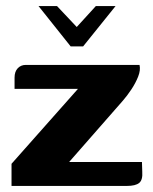

<svg xmlns="http://www.w3.org/2000/svg" viewBox="-20 -613 505 633"><path d="M107 -593H168L233 -524L296 -593H361L254 -460H213ZM208 -79H448L449 -47Q451 -20 439 -10Q427 0 398 0H18V-73L237 -320H28V-357Q28 -377 38.5 -388Q49 -399 65 -399H440Q444 -382 435.5 -360.5Q427 -339 413 -318Q399 -297 385 -281Z"/></svg>

Font: r_Genos
Style: Bold
Weight: 700
Designer: Robert E. Leuschke
Foundry: Robert E. Leuschke
Version: Version 2.000;June 29, 2024;FontCreator 14.0.0.2814 32-bit